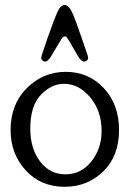

<svg xmlns="http://www.w3.org/2000/svg" viewBox="-20 -713 507 752"><path d="M157.2 -471.7Q152.3 -471.7 147 -475.6Q141.6 -479.5 141.6 -487.3Q141.6 -493.2 166.5 -564.5Q191.4 -635.7 204.1 -664.1Q216.8 -693.4 233.4 -693.4Q249 -693.4 262.2 -665Q275.4 -636.7 302.7 -556.6Q315.4 -520.5 322.3 -499Q325.2 -490.2 325.2 -488.3Q325.2 -479.5 319.8 -475.6Q314.5 -471.7 309.6 -471.7Q297.9 -471.7 284.2 -495.1Q244.1 -566.4 239.3 -569.3Q237.3 -570.3 234.4 -570.3Q227.5 -570.3 222.2 -562.5Q216.8 -554.7 194.3 -516.6Q185.5 -502 180.7 -493.2Q167 -471.7 157.2 -471.7ZM21.5 -204.1Q21.5 -304.7 85.4 -368.2Q149.4 -431.6 237.3 -431.6Q327.1 -431.6 386.7 -367.7Q446.3 -303.7 446.3 -204.1Q446.3 -101.6 384.3 -41.5Q322.3 18.6 233.4 18.6Q139.6 18.6 80.6 -45.9Q21.5 -110.4 21.5 -204.1ZM136.7 -81.1Q174.8 -30.3 236.3 -30.3Q297.9 -30.3 337.9 -80.6Q377.9 -130.9 377.9 -200.2Q377.9 -278.3 333.5 -331.5Q289.1 -384.8 230.5 -384.8Q181.6 -384.8 140.1 -341.8Q98.6 -298.8 98.6 -209Q98.6 -130.9 136.7 -81.1Z"/></svg>

Font: Goudy Bookletter 1911
Style: Regular
Weight: 400
Version: Version 2010.07.03